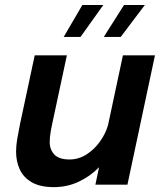

<svg xmlns="http://www.w3.org/2000/svg" viewBox="-20 -758 658 788"><path d="M201.5 10Q144.5 10 110.2 -10Q76 -30 61 -63Q46 -96 46 -135Q46 -159 50.2 -185Q54.5 -211 62.5 -250.5L122.5 -531H254.5L200.5 -279Q192.5 -243 188.2 -218.8Q184 -194.5 184 -175.5Q184 -144 203 -123.8Q222 -103.5 265.5 -103.5Q302.5 -103.5 334.8 -124Q367 -144.5 390.2 -177Q413.5 -209.5 423.5 -245L484.5 -531H616L503 0H371.5L386.5 -71.5Q350.5 -34.5 303 -12.2Q255.5 10 201.5 10ZM241.5 -606.5 318 -737.5H404L310.5 -606.5ZM406 -606.5 489 -737.5H574.5L475.5 -606.5Z"/></svg>

Font: Epilogue SemiBold
Style: Italic
Weight: 600
Italic angle: -12°
Designer: Tyler Finck
Foundry: Etcetera Type Co
Version: Version 2.111; ttfautohint (v1.8.3)